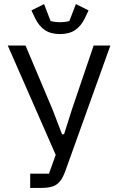

<svg xmlns="http://www.w3.org/2000/svg" viewBox="-20 -921 579 941"><path d="M128 0V-70H220L253 -162L18 -698H105L238 -383L284 -263H294L332 -383L439 -698H521L301 -85Q289 -51 274 -32.5Q259 -14 237 -7Q215 0 181 0ZM274 -754Q229 -754 200 -773.5Q171 -793 152 -832L134 -870L196 -901L228 -818Q239 -815 251.5 -813.5Q264 -812 274 -812Q285 -812 297.5 -813.5Q310 -815 320 -818L352 -901L414 -870L396 -832Q377 -793 348 -773.5Q319 -754 274 -754Z"/></svg>

Font: IBM Plex Sans Condensed
Style: Regular
Weight: 400
Width: 3
Designer: Mike Abbink, Paul van der Laan, Pieter van Rosmalen
Foundry: Bold Monday
Version: Version 3.201